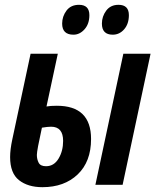

<svg xmlns="http://www.w3.org/2000/svg" viewBox="-20 -767 645 797"><path d="M351 -704Q351 -747 308 -747Q274 -747 256 -723Q238 -699 238 -669Q238 -623 285 -623Q311 -623 331 -645.5Q351 -668 351 -704ZM515 -704Q515 -747 472 -747Q439 -747 421 -723Q403 -699 403 -669Q403 -623 448 -623Q476 -623 495.5 -645.5Q515 -668 515 -704ZM358 -190Q358 -328 216 -328Q189 -328 173 -325L220 -544H107L31 -188Q22 -146 22 -115Q22 -48 59 -19Q96 10 156 10Q247 10 302.5 -43Q358 -96 358 -190ZM489 0 605 -544H492L376 0ZM133 -124Q133 -142 154 -237Q178 -241 192 -241Q242 -241 242 -182Q242 -140 223 -108.5Q204 -77 171 -77Q148 -77 140.5 -91.5Q133 -106 133 -124Z"/></svg>

Font: Noto Sans Display Condensed
Style: Bold Italic
Weight: 700
Width: 3
Designer: Monotype Design team
Foundry: Monotype Imaging Inc.
Version: 1.000